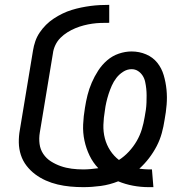

<svg xmlns="http://www.w3.org/2000/svg" viewBox="-20 -763 790 791"><path d="M593 8Q560 8 528 2Q496 -4 467 -16Q432 -2 395.5 3Q359 8 323 8Q296 8 269.5 5.5Q243 3 217.5 -3Q192 -9 168.5 -19.5Q145 -30 125 -45Q105 -60 89.5 -80Q74 -100 66 -124.5Q58 -149 57.5 -175.5Q57 -202 62 -229L116 -555Q119 -574 125.5 -593Q132 -612 143.5 -629Q155 -646 169.5 -660.5Q184 -675 201.5 -686.5Q219 -698 237.5 -707Q256 -716 275.5 -722Q295 -728 314.5 -732Q334 -736 353 -738.5Q372 -741 391.5 -742Q411 -743 430 -743V-669Q412 -669 395 -668.5Q378 -668 360.5 -665.5Q343 -663 325.5 -658.5Q308 -654 291 -647Q274 -640 258 -630Q242 -620 229 -607Q216 -594 208 -577Q200 -560 198 -543L144 -217Q140 -193 143 -170Q146 -147 158.5 -128.5Q171 -110 190 -98Q209 -86 230.5 -78.5Q252 -71 275.5 -68Q299 -65 323 -65Q338 -65 354 -66.5Q370 -68 385 -70Q363 -93 349 -122Q335 -151 328 -183.5Q321 -216 322.5 -250Q324 -284 330 -319Q334 -345 340.5 -371Q347 -397 358 -422.5Q369 -448 384.5 -472Q400 -496 421.5 -514.5Q443 -533 469.5 -542Q496 -551 522 -551Q554 -551 582 -539Q610 -527 628 -504.5Q646 -482 654.5 -453Q663 -424 666 -393.5Q669 -363 666.5 -332Q664 -301 658 -269Q654 -242 646.5 -214.5Q639 -187 625.5 -161Q612 -135 594 -111.5Q576 -88 554 -68Q564 -67 573.5 -66Q583 -65 593 -65H606L612 8ZM470 -104Q492 -118 511 -138.5Q530 -159 543.5 -182.5Q557 -206 564.5 -231Q572 -256 576 -281Q579 -296 581 -311Q583 -326 583.5 -340.5Q584 -355 584 -369.5Q584 -384 582.5 -398Q581 -412 578 -426Q575 -440 567.5 -451.5Q560 -463 548.5 -470.5Q537 -478 522 -478Q504 -478 487.5 -467.5Q471 -457 459.5 -442Q448 -427 440.5 -410Q433 -393 427.5 -376Q422 -359 418 -341.5Q414 -324 412 -307Q407 -278 406 -249Q405 -220 412 -193Q419 -166 434 -143Q449 -120 470 -104Z"/></svg>

Font: Iosevka Aile
Style: Italic
Weight: 400
Italic angle: -9°
Designer: Belleve Invis
Foundry: Belleve Invis
Version: Version 28.0.1; ttfautohint (v1.8.4)